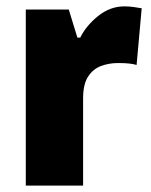

<svg xmlns="http://www.w3.org/2000/svg" viewBox="-20 -583 475 603"><path d="M371 -563Q385 -563 399.5 -561Q414 -559 425 -557L409 -379Q399 -382 385.5 -383.5Q372 -385 350 -385Q323 -385 298 -376Q273 -367 257 -343Q241 -319 241 -274V0H61V-553H196L223 -465H232Q251 -503 288.5 -533Q326 -563 371 -563Z"/></svg>

Font: Noto Sans Gurmukhi UI SemiCondensed Black
Style: Regular
Weight: 900
Width: 4
Designer: Jelle Bosma - Monotype Design Team
Foundry: Monotype Imaging Inc.
Version: Version 2.004; ttfautohint (v1.8.4.7-5d5b)